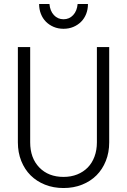

<svg xmlns="http://www.w3.org/2000/svg" viewBox="-20 -937 640 967"><path d="M530 -700H468V-220Q468 -181 456 -148.5Q444 -116 422 -93.5Q400 -71 369 -58.5Q338 -46 300 -46Q224 -46 178 -93.5Q132 -141 132 -220V-700H70V-220Q70 -169 87 -126.5Q104 -84 134 -54Q164 -24 206.5 -7Q249 10 300 10Q351 10 393.5 -7Q436 -24 466 -54Q496 -84 513 -126.5Q530 -169 530 -220ZM229 -917H177Q177 -890 186 -867Q195 -844 211.5 -827.5Q228 -811 250.5 -801.5Q273 -792 300 -792Q327 -792 349.5 -801.5Q372 -811 388.5 -827.5Q405 -844 414 -867Q423 -890 423 -917H371Q368 -882 348.5 -861Q329 -840 300 -840Q271 -840 251.5 -861Q232 -882 229 -917Z"/></svg>

Font: CommitMonoV143 ExtLt
Style: Regular
Weight: 200
Monospace: yes
Designer: Eigil Nikolajsen
Foundry: Eigil Nikolajsen
Version: Version 1.143